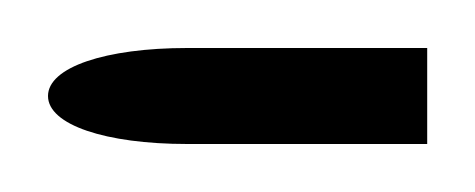

<svg xmlns="http://www.w3.org/2000/svg" viewBox="-78 -60 198 80"><path d="M100 -40H0C-34 -40 -58 -32 -58 -20C-58 -8 -34 0 0 0H100Z"/></svg>

Font: Sulaf Light
Style: Regular
Weight: 300
Designer: Bandar Raffah (Arabic) and Santiago Orozco (Latin)
Foundry: Caramella and Typemade
Version: Version 1.005;PS 001.005;hotconv 1.0.88;makeotf.lib2.5.64775